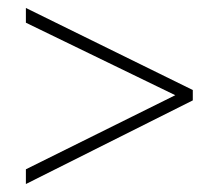

<svg xmlns="http://www.w3.org/2000/svg" viewBox="-20 -600 550 482"><path d="M45 -175 420 -361 45 -543V-580L464 -374V-348L45 -138Z"/></svg>

Font: Noto Sans Gujarati SemiCondensed ExtraLight
Style: Regular
Weight: 200
Width: 4
Designer: Jelle Bosma - Monotype Design Team, Universal Thirst
Foundry: Monotype Imaging Inc.
Version: Version 2.106; ttfautohint (v1.8.4.7-5d5b)